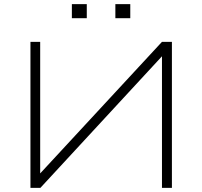

<svg xmlns="http://www.w3.org/2000/svg" viewBox="-20 -907 977 927"><path d="M127 0V-705H174V-60H165L762 -705H810V0H762V-645H771L175 0ZM537 -819V-887H609V-819ZM327 -819V-887H399V-819Z"/></svg>

Font: Nunito Sans 10pt Expanded ExtraLight
Style: Regular
Weight: 250
Width: 7
Designer: Vernon Adams
Foundry: Vernon Adams
Version: Version 3.101;gftools[0.9.27]